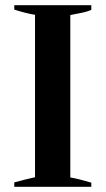

<svg xmlns="http://www.w3.org/2000/svg" viewBox="-20 -720 407 740"><path d="M35 -17Q67 -26 115 -37V-663Q82 -668 35 -683V-700H332V-682Q314 -674 286.5 -669Q259 -664 251 -662V-36Q282 -31 332 -16V0H35Z"/></svg>

Font: Trirong SemiBold
Style: Regular
Weight: 600
Designer: Katatrad Team
Foundry: CadsonDemak
Version: Version 1.001